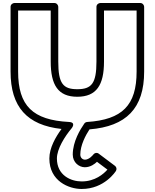

<svg xmlns="http://www.w3.org/2000/svg" viewBox="-20 -815 1025 1272"><path d="M357 235C357 171.6 409.2 88.8 455.1 34.1C455.1 34.1 486.5 -4.4 437.3 -7C196.9 -19.5 100 -114.1 100 -341V-745H316V-407C316 -252.4 364.3 -174 492 -174C619.6 -174 669 -252.1 669 -407V-745H885V-341C885 -116.8 789.6 -22.3 557.4 -6.9C549.8 -6.4 542.7 -2.4 538.5 3.7C512.5 41.1 462 122.4 462 209C462 261.8 504.3 293 542 293C580 293 608.4 270.4 622.5 256.9L691.7 308.7C665.9 337.8 609.6 387 521 387C450.2 387 357 347.2 357 235ZM307 235C307 384.8 435.8 437 521 437C672.6 437 746.1 320.6 748.4 316.9C754.2 306.7 752.7 292 742 284L634 203C622.4 194.3 608 197 599.1 207.8C596.5 211.6 571.2 243 542 243C529.7 243 512 232.2 512 209C512 147.6 547.5 80.7 572.9 42.1C816.3 22.3 935 -97.2 935 -341V-770C935 -780.7 925.1 -795 910 -795H644C633.3 -795 619 -785.1 619 -770V-407C619 -261.9 586.4 -224 492 -224C397.7 -224 366 -261.6 366 -407V-770C366 -780.7 356.1 -795 341 -795H75C64.3 -795 50 -785.1 50 -770V-341C50 -106.8 158.8 14.5 387.6 39.3C347.7 94 307 164.9 307 235Z"/></svg>

Font: Poland Can Into
Style: BigWritingsOLn
Weight: 700
Foundry: Cannot Into Space Fonts
Version: Version 0.92